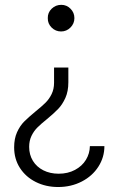

<svg xmlns="http://www.w3.org/2000/svg" viewBox="-20 -542 481 775"><path d="M169.9 -61.5Q145 -41.5 130.9 -27.3Q116.7 -13.2 107.2 6.3Q97.7 25.9 97.7 50.8Q97.7 82.5 112.8 107.2Q127.9 131.8 155 145.5Q182.1 159.2 216.8 159.2Q253.9 159.2 282.7 143.8Q311.5 128.4 326.9 103Q342.3 77.6 342.8 47.9H401.4Q401.4 92.8 377.2 130.6Q353 168.5 310.1 190.7Q267.1 212.9 214.8 212.9Q165 212.9 124.5 192.6Q84 172.4 60.5 136Q37.1 99.6 37.1 52.7Q37.1 17.6 48.8 -8.3Q60.5 -34.2 77.6 -51.3Q94.7 -68.4 123 -91.8Q148.4 -112.3 163.3 -127Q178.2 -141.6 188.2 -161.9Q198.2 -182.1 198.2 -208V-269.5H255.9V-210Q255.9 -173.3 243.9 -146.7Q231.9 -120.1 214.8 -102.3Q197.8 -84.5 169.9 -61.5ZM280.3 -468.8Q280.3 -446.8 264.4 -430.9Q248.5 -415 226.6 -415Q204.1 -415 188.2 -430.9Q172.4 -446.8 172.9 -468.8Q172.4 -491.2 188.5 -506.8Q204.6 -522.5 227.5 -522.5Q249 -522.5 264.6 -506.8Q280.3 -491.2 280.3 -468.8Z"/></svg>

Font: Reddit Sans Chocolate Light
Style: Regular
Weight: 300
Designer: Stephen Hutchings
Foundry: Reddit
Version: Version 1.013